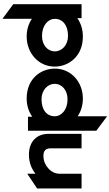

<svg xmlns="http://www.w3.org/2000/svg" viewBox="327 -1034 921 1616"><g transform="rotate(-90 788.0 -225.5)"><path d="M10 0H134V-183C134 -226 155 -260 183 -283C207 -304 240 -321 285 -321C329 -321 348 -301 348 -260V0H470V-278C470 -372 411 -443 294 -443C227 -443 175 -420 134 -388V-457L10 -374Z M496 124 618 215V-33C656 -7 706 11 768 11C903 11 1019 -85 1019 -225C1019 -341 936 -462 768 -462C705 -462 654 -443 614 -415V-451H496ZM618 -225C618 -292 670 -337 761 -337C837 -337 891 -287 891 -225C891 -169 841 -118 761 -118C672 -118 618 -170 618 -225Z M1036 -226C1036 -110 1121 11 1289 11C1352 11 1405 -8 1444 -36V0H1561V-575L1438 -666V-418C1400 -444 1350 -462 1289 -462C1154 -462 1036 -366 1036 -226ZM1164 -226C1164 -282 1214 -333 1294 -333C1383 -333 1438 -281 1438 -226C1438 -159 1385 -114 1294 -114C1218 -114 1164 -164 1164 -226Z"/></g></svg>

Font: Charger Pro
Style: UltraExt
Weight: 900
Designer: Jasper
Foundry: Cannot Into Space Fonts
Version: Version 1.09